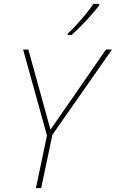

<svg xmlns="http://www.w3.org/2000/svg" viewBox="-20 -969 597 989"><path d="M165 0 222 -271 99 -714H126L240 -301L526 -714H557L250 -275L192 0ZM328 -789V-795Q350 -815 375.5 -843Q401 -871 424 -899Q447 -927 461 -949H491V-942Q466 -908 426 -865Q386 -822 349 -789Z"/></svg>

Font: Noto Sans Disp Thin
Style: Italic
Weight: 100
Italic angle: -12°
Designer: Monotype Design Team
Foundry: Monotype Imaging Inc.
Version: Version 2.000;GOOG;noto-source:20170915:90ef993387c0